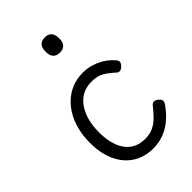

<svg xmlns="http://www.w3.org/2000/svg" viewBox="-237 -883 997 997"><g transform="rotate(-45 261.5 -384.5)"><path d="M280 19Q217 19 169 -11Q121 -41 94 -98.5Q67 -156 67 -236Q67 -297 83.5 -348.5Q100 -400 131 -438.5Q162 -477 204.5 -498Q247 -519 300 -519Q343 -519 388.5 -499.5Q434 -480 468 -440Q476 -429 474.5 -420Q473 -411 463 -401Q452 -390 442 -388.5Q432 -387 423 -395Q395 -421 367.5 -437.5Q340 -454 297 -454Q261 -454 231.5 -439Q202 -424 181.5 -395.5Q161 -367 150 -328Q139 -289 139 -240Q139 -180 155.5 -136.5Q172 -93 205 -69.5Q238 -46 285 -46Q321 -46 347.5 -59.5Q374 -73 395 -95Q416 -117 436 -142Q445 -153 455 -152Q465 -151 476 -143Q487 -134 490 -125.5Q493 -117 487 -105Q460 -65 427.5 -37Q395 -9 358 5Q321 19 280 19ZM289 -676Q264 -676 251.5 -690Q239 -704 239 -732Q239 -760 251.5 -774Q264 -788 289 -788Q313 -788 325.5 -774Q338 -760 338 -732Q339 -704 326 -690Q313 -676 289 -676Z"/></g></svg>

Font: Playwrite GB S Light
Style: Regular
Weight: 300
Designer: Veronika Burian, José Scaglione
Foundry: TypeTogether
Version: Version 1.002